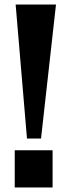

<svg xmlns="http://www.w3.org/2000/svg" viewBox="-20 -827 311 847"><path d="M99 -216 49 -807H227L161 -216ZM45 0V-164H212V0Z"/></svg>

Font: Oswald Heavy
Style: Regular
Weight: 400
Designer: Vernon Adams
Foundry: Vernon Adams
Version: Version 4.101